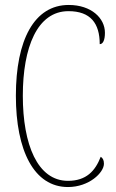

<svg xmlns="http://www.w3.org/2000/svg" viewBox="-20 -744 467 774"><path d="M254 10C339 10 399 -48 399 -84C399 -99 394 -107 386 -112C364 -55 328 -15 254 -15C131 -15 72 -162 72 -358C72 -553 130 -699 256 -699C345 -699 382 -650 382 -566C395 -566 403 -582 403 -612C403 -671 348 -724 257 -724C118 -724 44 -583 44 -358C44 -137 117 10 254 10Z"/></svg>

Font: Noto Serif Bengali ExtraCondensed Thin
Style: Regular
Weight: 100
Width: 2
Designer: Juan Bruce, Universal Thirst, Indian Type Foundry and the Monotype Design Team.
Foundry: Monotype Imaging Inc.
Version: Version 2.003